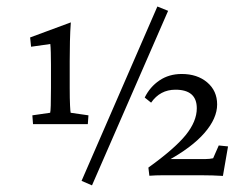

<svg xmlns="http://www.w3.org/2000/svg" viewBox="-20 -534 744 585"><path d="M192.4 -266.6Q192.4 -231.9 193.4 -212.6Q194.3 -193.4 195.3 -190.4L249.5 -182.6L247.6 -155.8H80.6L78.6 -182.6L132.8 -190.4Q135.3 -196.8 135.3 -266.1V-337.4Q135.3 -355.5 134.8 -373.5Q134.3 -391.6 133.3 -399.9L74.7 -391.6L71.8 -419.9L195.8 -465.8Q193.8 -439.9 193.1 -408Q192.4 -376 192.4 -348.1ZM228.5 17.1 459.5 -514.2 492.2 -501 260.3 30.8ZM432.1 -23.4Q511.7 -80.6 545.7 -122.3Q579.6 -164.1 579.6 -204.1Q579.6 -260.7 514.6 -260.7Q467.8 -260.7 440.4 -221.2L420.9 -236.8Q437 -269.5 466.1 -289.1Q495.1 -308.6 533.7 -308.6Q581.1 -308.6 611.3 -283Q641.6 -257.3 641.6 -215.8Q641.6 -173.3 603 -128.9Q564.5 -84.5 488.3 -43L489.3 -49.3H604.5Q612.3 -49.3 617.9 -50Q623.5 -50.8 629.4 -51.8L646.5 -90.8L674.8 -87.9L659.2 2Q645.5 1 627.2 0.5Q608.9 0 594.2 0H475.6Q454.1 0 435.1 1.5Z"/></svg>

Font: Lateef Light
Style: Regular
Weight: 300
Designer: SIL International
Foundry: SIL International
Version: Version 4.200